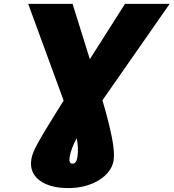

<svg xmlns="http://www.w3.org/2000/svg" viewBox="-20 -747 889 983"><path d="M124.3 -727.3H351.6L440 -443.9L620 -727.3H848.7L504.6 -233.7Q538.7 -116.8 553.3 -41.2Q567.8 34.4 561.8 73.9Q557.2 103.7 537.8 129.6Q518.5 155.5 487.7 174.7Q457 193.9 416.9 204.9Q376.8 215.9 330.3 215.9Q234.7 215.9 182.5 176.5Q129.6 136.4 140.6 68.2Q141.7 60.7 143.8 52.9Q146 45.1 149.7 35.5Q153.4 25.9 159.1 13.8Q164.8 1.8 173.3 -13.8Q181.8 -29.5 193.9 -49.9Q206 -70.3 222.1 -96.9Q238.3 -123.6 259.1 -157.1Q279.8 -190.7 305.8 -232.2ZM351.6 90.9Q371.1 90.9 376.4 56.8Q380 34.4 378.9 10.7Q377.8 -13.1 372.9 -39.8Q358.7 -14.2 349.4 10.5Q340.2 35.2 336.6 57.5Q331.3 90.9 351.6 90.9Z"/></svg>

Font: Inter P Black
Style: Italic
Weight: 900
Italic angle: -9.40001°
Designer: Rasmus Andersson
Foundry: rsms
Version: Version 3.018;git-588b23468